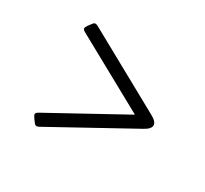

<svg xmlns="http://www.w3.org/2000/svg" viewBox="-108 -642 856 802"><g transform="rotate(30 320.0 -241.0)"><path d="M112.3 -34.2Q112.3 -41 125 -47.9L474.6 -240.2V-242.2L125 -434.6Q112.3 -441.4 112.3 -448.2Q112.3 -453.1 120.1 -464.8Q130.9 -479.5 134.8 -483.9Q138.7 -488.3 143.6 -488.3Q149.4 -488.3 156.2 -484.4L535.2 -275.4Q566.4 -258.8 566.4 -241.2Q566.4 -223.6 535.2 -207L156.2 2Q149.4 5.9 143.6 5.9Q138.7 5.9 134.8 1.5Q130.9 -2.9 120.1 -17.6Q112.3 -29.3 112.3 -34.2Z"/></g></svg>

Font: Monomakh Unicode TT
Style: Medium
Weight: 500
Designer: Alexey Kryukov, Aleksandr Andreev
Version: Version 1.1